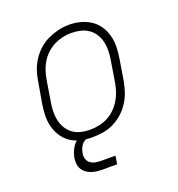

<svg xmlns="http://www.w3.org/2000/svg" viewBox="-129 -648 859 926"><g transform="rotate(-20 300.0 -185.0)"><path d="M248 8Q219 8 190.5 2Q162 -4 138.5 -19.5Q115 -35 99.5 -58.5Q84 -82 76.5 -109Q69 -136 69.5 -166Q70 -196 75 -226L94 -336Q98 -363 107 -389.5Q116 -416 132 -440.5Q148 -465 170 -484.5Q192 -504 218 -516Q244 -528 271.5 -534.5Q299 -541 327 -541Q356 -541 384.5 -533.5Q413 -526 436.5 -510.5Q460 -495 475.5 -472Q491 -449 498.5 -421.5Q506 -394 505.5 -364Q505 -334 500 -304L482 -194Q477 -167 468 -140.5Q459 -114 443 -89.5Q427 -65 405 -45.5Q383 -26 357 -13.5Q331 -1 303 3.5Q275 8 248 8ZM249 -30Q272 -30 295 -34.5Q318 -39 339 -49.5Q360 -60 378 -77Q396 -94 408.5 -114Q421 -134 428.5 -156Q436 -178 440 -201L458 -311Q462 -334 462.5 -358Q463 -382 458 -404Q453 -426 441 -445Q429 -464 411 -476.5Q393 -489 370 -494.5Q347 -500 323 -500Q301 -500 278.5 -495Q256 -490 235 -479.5Q214 -469 196 -452.5Q178 -436 165.5 -415.5Q153 -395 146 -373.5Q139 -352 135 -329L117 -219Q113 -196 112.5 -172.5Q112 -149 117 -127Q122 -105 133.5 -86Q145 -67 163 -54Q181 -41 203.5 -35.5Q226 -30 249 -30ZM240 171Q225 171 210 169Q195 167 181.5 162Q168 157 157 148.5Q146 140 139 127.5Q132 115 131 100Q130 85 132 70Q136 50 145.5 30.5Q155 11 171.5 -3Q188 -17 208.5 -23Q229 -29 249 -29L244 0Q232 0 219.5 4.5Q207 9 198 18Q189 27 184 39Q179 51 177 63Q174 78 178 92Q182 106 193 114.5Q204 123 218 126Q232 129 247 129H322L315 171Z"/></g></svg>

Font: Iosevka Slab XLtExObl
Style: Regular
Weight: 200
Width: 7
Italic angle: -9°
Monospace: yes
Designer: Belleve Invis
Foundry: Belleve Invis
Version: Version 11.1.1; ttfautohint (v1.8.3)